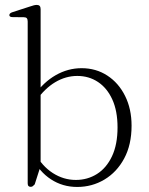

<svg xmlns="http://www.w3.org/2000/svg" viewBox="-20 -749 604 780"><path d="M145 -712V-75L121 0Q116.5 5 113 7.5Q109.5 10 104.5 10Q99 10 95.8 6.8Q92.5 3.5 92.5 -4V-661.5Q92.5 -670.5 89 -674.8Q85.5 -679 77 -679L31.5 -679.5Q24 -679.5 21 -681.8Q18 -684 18 -687.5Q18 -691.5 21 -694.5Q24 -697.5 32 -700L100 -722Q111 -726 117.8 -727.5Q124.5 -729 129.5 -729Q137.5 -729 141.2 -724.8Q145 -720.5 145 -712ZM127 -340 120 -362.5Q156.5 -415 206.2 -443.5Q256 -472 311.5 -472Q370 -472 416 -442Q462 -412 488.2 -359.2Q514.5 -306.5 514.5 -238.5Q514.5 -161 484.5 -105.2Q454.5 -49.5 404.2 -19.5Q354 10.5 293.5 10.5Q234.5 10.5 187 -20.5Q139.5 -51.5 113 -106.5L123 -126Q150.5 -74.5 194.2 -46.2Q238 -18 288 -18Q335.5 -18 374 -42.2Q412.5 -66.5 435 -114.2Q457.5 -162 457.5 -231Q457.5 -298.5 436.2 -345Q415 -391.5 378 -416Q341 -440.5 294 -440.5Q247 -440.5 204.2 -415Q161.5 -389.5 127 -340Z"/></svg>

Font: Fraunces ExtraLight
Style: Regular
Weight: 250
Version: Version 1.000;[b76b70a41]